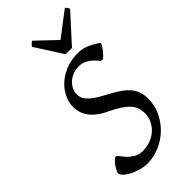

<svg xmlns="http://www.w3.org/2000/svg" viewBox="-265 -897 971 971"><g transform="rotate(-45 220.0 -411.5)"><path d="M425.8 -585Q427.7 -583.5 425.8 -578.4Q423.8 -573.2 419.7 -566.4Q415.5 -559.6 409.4 -551.8Q403.3 -543.9 397 -536.9Q390.6 -529.8 385 -524.4Q379.4 -519 376 -517.1L361.8 -520Q353.5 -531.7 343.3 -542.2Q333 -552.7 320.8 -561Q308.6 -569.3 295.2 -574.2Q281.7 -579.1 267.1 -579.1Q240.7 -579.1 220.2 -570.6Q199.7 -562 185.8 -548.6Q171.9 -535.2 164.6 -518.6Q157.2 -502 157.2 -485.8Q157.2 -475.1 160.6 -463.4Q164.1 -451.7 174.8 -439Q185.5 -426.3 205.3 -411.9Q225.1 -397.5 257.8 -380.9Q296.4 -360.8 323.2 -342.8Q350.1 -324.7 366.7 -305.4Q383.3 -286.1 390.6 -264.2Q397.9 -242.2 397.9 -214.8Q397.9 -168.9 378.9 -127.4Q359.9 -85.9 327.4 -54.2Q294.9 -22.5 251.7 -3.7Q208.5 15.1 160.2 15.1Q141.6 15.1 117.9 8.8Q94.2 2.4 73 -7.8Q51.8 -18.1 37.4 -30.8Q22.9 -43.5 22.9 -56.2Q22.9 -62 28.8 -73.2Q34.7 -84.5 42.7 -95.9Q50.8 -107.4 59.8 -115.7Q68.8 -124 75.2 -124Q81.1 -124 89.4 -112.1Q97.7 -100.1 111.1 -85.4Q124.5 -70.8 144.3 -58.8Q164.1 -46.9 192.9 -46.9Q222.7 -46.9 248.3 -56.9Q273.9 -66.9 293 -84.2Q312 -101.6 323 -125Q334 -148.4 334 -175.8Q334 -195.8 328.1 -213.1Q322.3 -230.5 307.6 -246.8Q293 -263.2 268.6 -279.3Q244.1 -295.4 207 -313Q174.8 -328.1 153.8 -345.5Q132.8 -362.8 120.8 -380.6Q108.9 -398.4 104 -417Q99.1 -435.5 99.1 -453.1Q99.1 -485.4 114 -517.1Q128.9 -548.8 156 -573.7Q183.1 -598.6 221.4 -614.3Q259.8 -629.9 307.1 -629.9Q342.3 -629.9 372.3 -616.5Q402.3 -603 425.8 -585ZM306.2 -668.9H261.2L167 -815.9Q173.8 -825.2 177.7 -828.6Q181.6 -832 189 -837.9L293.9 -738.3L424.3 -837.9Q430.2 -832.5 432.9 -828.9Q435.5 -825.2 439.9 -815.9Z"/></g></svg>

Font: Gentium Plus Am
Style: Italic
Weight: 400
Italic angle: -8°
Designer: J. Victor Gaultney, Annie Olsen, Iska Routamaa, Becca Hirsbrunner
Foundry: SIL International
Version: Version 5.000